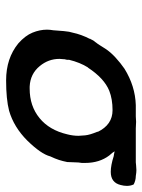

<svg xmlns="http://www.w3.org/2000/svg" viewBox="63 -540 477 644"><g transform="rotate(90 302.0 -218.5)"><path d="M110 -281Q112 -283 114 -288Q116 -293 123 -301L122 -300Q127 -306 132 -314Q137 -322 144 -333Q155 -350 173.5 -367Q192 -384 211 -397Q269 -433 333 -435H371Q379 -435 389 -436Q402 -435 411 -435H525Q529 -435 535 -436Q544 -437 551 -437Q554 -437 560 -436.5Q566 -436 571 -435Q585 -435 599 -428Q604 -418 604 -405Q604 -395 601 -384Q593 -351 557 -351Q535 -351 504 -361Q501 -361 488 -364Q491 -358 502 -346Q527 -313 527 -265Q527 -259 527 -254Q525 -243 525 -231Q525 -219 524 -205Q521 -190 517 -177.5Q513 -165 505 -148Q497 -117 452 -71Q407 -26 352 -10Q313 0 250 0Q176 0 126 -41Q100 -64 90 -88.5Q80 -113 80 -137Q80 -147 82 -158Q85 -202 87 -211L90 -223Q96 -252 111 -281ZM179 -192Q178 -185 178 -179Q178 -142 202 -113Q228 -81 271 -79Q275 -79 278 -79Q336 -79 376.5 -112Q417 -145 431 -205Q436 -224 436 -243Q436 -249 434.5 -265Q433 -281 422 -307H423Q399 -357 350 -357Q313 -357 285 -346Q243 -329 207 -274V-275Q190 -248 181 -211V-204L179 -195Z"/></g></svg>

Font: New Athena Unicode
Style: Bold Italic
Weight: 700
Designer: J. Rusten 1997; rev. by R. Hancock 2001, 2002, rev. by D. Mastronarde 2002-2021
Foundry: Society for Classical Studies (formerly American Philological Association)
Version: Version 5.008